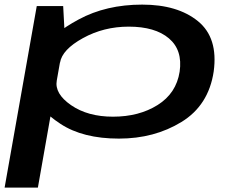

<svg xmlns="http://www.w3.org/2000/svg" viewBox="-36 -612 1054 854"><path d="M-15.5 222.5H132.5L252 -455L245 -585H127.5ZM493 4.5Q650.5 4.5 771.2 -69.5Q892 -143.5 914.5 -294Q935 -444 844.5 -517.8Q754 -591.5 596.5 -591.5Q436 -591.5 314 -525.5Q192 -459.5 184.5 -413.5L231 -333.5Q240.5 -391.5 333 -442.5Q425.5 -493.5 536.5 -493.5Q654 -493.5 715.5 -441.2Q777 -389 763 -293Q748 -197 665.2 -145Q582.5 -93 466.5 -93Q354.5 -93 280.2 -144.2Q206 -195.5 216.5 -254L142.5 -173Q133 -127 232.8 -61.2Q332.5 4.5 493 4.5Z"/></svg>

Font: Anybody ExtraExpanded Medium
Style: Italic
Weight: 500
Width: 8
Italic angle: -10°
Version: Version 1.113;gftools[0.9.25]